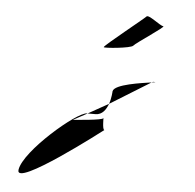

<svg xmlns="http://www.w3.org/2000/svg" viewBox="-51 -831 817 805"><g transform="rotate(5 357.5 -429.0)"><path d="M55 -92C43 -14 399 -289 399 -289C389 -289 392 -348 390 -338C389 -329 274 -321 264 -320L323 -352H320C277 -352 67 -172 55 -92ZM323 -352H356C385 -352 400 -376 409 -400ZM366 -635C365 -630 480 -640 489 -652C498 -664 620 -744 607 -744C594 -744 541 -790 533 -778C524 -768 367 -643 366 -635ZM409 -400 579 -505C539 -499 424 -484 419 -454C419 -453 418 -426 409 -400ZM579 -505C594 -507 601 -508 585 -508Z"/></g></svg>

Font: Ampere
Style: ExtIta
Weight: 400
Version: Version 1